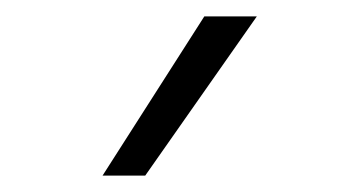

<svg xmlns="http://www.w3.org/2000/svg" viewBox="-20 -810 440 234"><path d="M105 -596 229 -790H293L157 -596Z"/></svg>

Font: Georama ExtraCondensed Thin Light
Style: Regular
Weight: 300
Version: Version 1.001